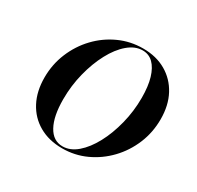

<svg xmlns="http://www.w3.org/2000/svg" viewBox="-132 -734 920 897"><g transform="rotate(30 328.0 -285.0)"><path d="M302.4 11.3Q230.6 11.3 177.4 -19.4Q124.2 -50 95.2 -105.2Q66.1 -160.5 66.1 -234.7Q66.1 -305.6 92.3 -368.5Q118.5 -431.5 164.1 -479.4Q209.7 -527.4 269.8 -554.8Q329.8 -582.3 398.4 -582.3Q469.4 -582.3 522.2 -551.6Q575 -521 604.4 -466.1Q633.9 -411.3 633.9 -336.3Q633.9 -265.3 607.7 -202.4Q581.5 -139.5 535.5 -91.5Q489.5 -43.5 429.8 -16.1Q370.2 11.3 302.4 11.3ZM299.2 2.4Q340.3 2.4 377.4 -29.4Q414.5 -61.3 443.5 -115.3Q472.6 -169.4 489.9 -237.9Q507.3 -306.5 507.3 -379Q507.3 -441.1 494.4 -484.3Q481.5 -527.4 458.1 -550.4Q434.7 -573.4 400.8 -573.4Q360.5 -573.4 323 -541.5Q285.5 -509.7 256.5 -455.2Q227.4 -400.8 210.1 -332.3Q192.7 -263.7 192.7 -190.3Q192.7 -99.2 220.6 -48.4Q248.4 2.4 299.2 2.4Z"/></g></svg>

Font: Playfair 144pt
Style: Bold Italic
Weight: 700
Italic angle: -15.6°
Designer: Claus Eggers Sørensen
Foundry: Claus Eggers Sørensen
Version: Version 2.203